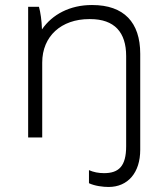

<svg xmlns="http://www.w3.org/2000/svg" viewBox="-20 -547 670 764"><path d="M412 197C489 197 538 140 538 49V-333C538 -458 473 -527 347 -527H345C259 -527 188 -490 147 -430C146 -465 141 -499 135 -520H92V0H148V-298C148 -403 224 -471 335 -471H339C436 -471 482 -418 482 -324V35C482 114 453 142 394 142C372 142 352 138 334 130V182C357 193 390 197 412 197Z"/></svg>

Font: Fixel Display Light
Style: Regular
Weight: 300
Designer: AlfaBravo + MacPaw
Foundry: Kyrylo Tkachov, Marchela Mozhyna, Serhii Makarenko, Maria Weinstein, Zakhar Kryvoshyya
Version: Version 1.211